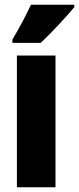

<svg xmlns="http://www.w3.org/2000/svg" viewBox="-20 -786 332 806"><path d="M292 -756V-766H110C89 -722 64 -673 32 -620V-606H151C201 -653 264 -722 292 -756ZM213 0V-553H51V0Z"/></svg>

Font: Noto Sans Lao ExtraCondensed Black
Style: Regular
Weight: 900
Width: 2
Designer: Monotype Design Team
Foundry: Monotype Imaging Inc.
Version: Version 2.003